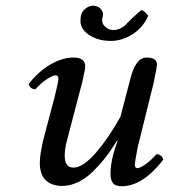

<svg xmlns="http://www.w3.org/2000/svg" viewBox="-20 -641 591 671"><path d="M391.1 -148.9 389.2 -149.9Q368.2 -115.7 347.7 -89.6Q327.1 -63.5 303 -40Q278.8 -16.6 251.7 -3.9Q224.6 8.8 196.8 8.8Q161.6 8.8 140.4 -10.7Q119.1 -30.3 119.1 -71.8Q119.1 -99.1 130.9 -150.9L171.9 -306.2Q184.1 -356 184.1 -365.2Q184.1 -377.9 173.8 -377.9Q164.6 -377.9 143.3 -364Q122.1 -350.1 104 -329.1Q85.9 -329.1 80.1 -347.2Q114.3 -391.1 156 -415.5Q197.8 -439.9 236.8 -439.9Q277.8 -439.9 277.8 -409.2Q277.8 -398.4 268.1 -356.9L214.8 -152.8Q206.1 -120.6 206.1 -97.2Q206.1 -55.2 236.8 -55.2Q270 -55.2 315.2 -107.4Q360.4 -159.7 400.9 -232.9L435.1 -363.8Q453.6 -439.9 492.2 -439.9Q528.8 -439.9 528.8 -415Q528.8 -409.2 517.1 -352.1L460.9 -125Q451.2 -73.2 451.2 -66.9Q451.2 -53.2 460 -53.2Q469.2 -53.2 488.8 -67.1Q508.3 -81.1 526.9 -102.1Q544.4 -102.1 550.8 -83Q478.5 9.8 405.8 9.8Q382.8 9.8 374.5 -1.2Q366.2 -12.2 366.2 -34.2Q366.2 -82.5 391.1 -148.9ZM367.2 -498Q324.7 -498 293.9 -517.1Q263.2 -536.1 261.2 -564.9V-569.8Q261.2 -594.2 274.4 -607.2Q287.6 -620.1 304.2 -621.1Q309.1 -621.1 312 -620.1Q324.2 -618.7 331.5 -610.6Q338.9 -602.5 339.8 -592.8Q339.8 -590.8 339.4 -587.4Q338.9 -584 338.9 -582Q336.9 -576.2 336.9 -571.8Q336.9 -555.2 349.1 -546.9Q358.4 -536.1 378.9 -536.1Q395.5 -536.1 417 -551.8Q421.4 -558.1 443.1 -578.4Q464.8 -598.6 474.1 -606Q486.3 -602.5 498 -585.9Q480.5 -545.4 443.8 -521.7Q407.2 -498 367.2 -498Z"/></svg>

Font: Common Serif News
Style: Italic
Weight: 450
Italic angle: -12°
Designer: Philipp H. Poll, Khaled Hosny
Foundry: Stefan Peev, Context Ltd.
Version: Version 1.026